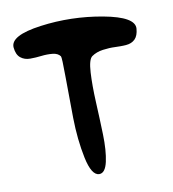

<svg xmlns="http://www.w3.org/2000/svg" viewBox="-67 -621 603 669"><g transform="rotate(-10 234.0 -286.0)"><path d="M13.7 -496.6Q16.1 -471.2 30 -460Q43.9 -448.7 64 -448.7Q84 -448.7 104.2 -451.2Q124.5 -453.6 143.6 -451.7Q162.6 -449.7 170.9 -438Q173.8 -434.1 174.1 -365.5Q174.3 -296.9 175.5 -219.2Q176.8 -141.6 190.4 -76.4Q204.1 -11.2 231 -10.7Q252.4 -10.3 261 -48.8Q269.5 -87.4 267.8 -144.5Q266.1 -201.7 263.2 -260Q260.3 -318.4 262.9 -364.5Q265.6 -410.6 278.8 -419.9Q295.4 -431.6 318.8 -434.8Q342.3 -438 362.5 -437Q382.8 -436 401.9 -437.5Q420.9 -439 432.9 -450.7Q444.8 -462.4 446.8 -487.3Q450.2 -528.8 339.8 -549.1Q229.5 -569.3 119.6 -554.4Q9.8 -539.6 13.7 -496.6Z"/></g></svg>

Font: Superheroes Libre
Style: Regular
Weight: 400
Version: Version 001.000